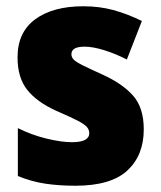

<svg xmlns="http://www.w3.org/2000/svg" viewBox="-20 -583 513 613"><path d="M439 -170Q439 -87 386.5 -38.5Q334 10 221 10Q169 10 125 3.5Q81 -3 37 -21V-174Q81 -152 128.5 -140.5Q176 -129 210 -129Q265 -129 265 -158Q265 -169 257 -178Q249 -187 226.5 -198.5Q204 -210 160 -229Q98 -257 67 -296Q36 -335 36 -400Q36 -480 92.5 -521.5Q149 -563 246 -563Q297 -563 341.5 -551Q386 -539 433 -516L385 -393Q350 -411 313.5 -422.5Q277 -434 250 -434Q208 -434 208 -410Q208 -400 215.5 -392.5Q223 -385 244 -374.5Q265 -364 307 -345Q371 -316 405 -277.5Q439 -239 439 -170Z"/></svg>

Font: Noto Sans Myanmar SemiCondensed Black
Style: Regular
Weight: 900
Width: 4
Designer: Monotype Design Team
Foundry: Monotype Imaging Inc.
Version: Version 2.107; ttfautohint (v1.8.4.7-5d5b)